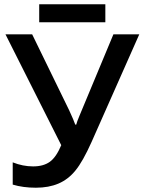

<svg xmlns="http://www.w3.org/2000/svg" viewBox="-20 -876 677 906"><path d="M40 -4.9V-109.9Q87.9 -90.8 136.2 -90.8Q184.6 -90.8 214.8 -112.3Q245.1 -133.8 269 -190.9L5.9 -713.9H131.8L306.2 -356Q329.6 -305.2 335 -288.1H339.8Q342.8 -300.8 354.5 -328.6L515.1 -713.9H637.2L412.1 -206.1Q370.6 -113.3 335.9 -71.3Q301.8 -29.3 255.9 -9.8Q210 9.8 149.4 9.8Q88.9 9.8 40 -4.9ZM165 -856H477.1V-771H165Z"/></svg>

Font: OpenSans-Semibold
Style: Regular
Weight: 600
Foundry: Ascender Corporation
Version: Version 1.10